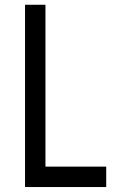

<svg xmlns="http://www.w3.org/2000/svg" viewBox="-20 -712 540 790"><path d="M83 57.6V-692.4H167V-26.4H417V57.6Z"/></svg>

Font: KH Dot Kodenmachou 12
Style: Regular
Weight: 400
Designer: Original version for X68000 by Keitarou Hiraki (http://hp.vector.co.jp/authors/VA000874/) / TrueType conversion by Homem
Version: Version 1.00.20150527